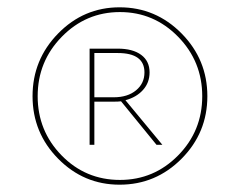

<svg xmlns="http://www.w3.org/2000/svg" viewBox="-20 -731 656 525"><path d="M307 -711Q406 -711 476.5 -639.5Q547 -568 547 -468Q547 -368 476.5 -297Q406 -226 307 -226Q209 -226 139 -297Q69 -368 69 -468Q69 -568 139 -639.5Q209 -711 307 -711ZM308 -239Q401 -239 467 -306Q533 -373 533 -468Q533 -563 467 -630.5Q401 -698 308 -698Q215 -698 149 -630.5Q83 -563 83 -468Q83 -373 148.5 -306Q214 -239 308 -239ZM389 -533Q389 -505 371 -485Q353 -465 323 -457L424 -335H408L311 -454Q304 -453 291 -453H238V-335H225V-598H302Q343 -598 366 -581Q389 -564 389 -533ZM238 -465H291Q329 -465 352 -484Q375 -503 375 -533Q375 -586 302 -586H238Z"/></svg>

Font: EauTestText Thin
Style: Italic
Weight: 250
Italic angle: -12°
Designer: Christian Thalmann (Catharsis Fonts)
Version: Version 0.001;PS 000.001;hotconv 1.0.88;makeotf.lib2.5.64775